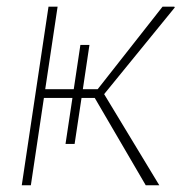

<svg xmlns="http://www.w3.org/2000/svg" viewBox="-20 -548 550 568"><path d="M495.6 -528.3 497.1 -525.9 288.1 -269.5 451.2 0H411.1L260.3 -258.3H221.2L200.7 -122.1H173.8L194.3 -258.3H109.9L71.3 0H44.4L123.5 -528.3H150.4L113.8 -284.2H198.2L217.8 -415H244.6L225.1 -284.2H269L460.9 -528.3Z"/></svg>

Font: Roboto-ThinItalic
Style: Italic
Weight: 250
Italic angle: -12°
Designer: Google
Version: Version 1.100141; 2013; ttfautohint (v0.94.14-c901) -l 8 -r 